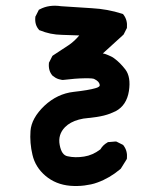

<svg xmlns="http://www.w3.org/2000/svg" viewBox="-20 -497 540 661"><path d="M221.7 142.6Q171.9 138.2 136.7 108.4Q101.6 78.6 91.8 36.1Q82 -4.9 85 -46.4Q88.4 -90.3 132.8 -132.8Q177.2 -174.3 233.4 -180.7Q285.2 -186.5 308.6 -193.4Q315.9 -195.3 319.3 -197.8Q322.8 -200.2 323.2 -201.9Q323.7 -203.6 323.2 -205.6Q321.3 -216.8 305.2 -224.6Q301.3 -228 270.8 -227.5Q240.2 -227.1 196.3 -221.7H195.3H194.3Q188 -222.7 182.4 -224.4Q176.8 -226.1 171.6 -229Q166.5 -231.9 161.6 -235.8L161.1 -236.3L160.6 -236.8Q146 -253.4 148.4 -279.3V-281.2L149.4 -282.7L159.2 -302.2L160.6 -304.7L162.6 -306.2Q189.9 -323.7 218.3 -342.8Q228 -349.6 236.6 -357.7Q245.1 -365.7 252.9 -375Q222.7 -376 193.4 -377Q172.9 -377.4 153.8 -381.3Q134.8 -385.3 117.2 -392.6L115.2 -393.1L113.8 -395Q99.1 -411.6 101.6 -437.5V-439.5L102.5 -440.9L112.3 -460.4L113.8 -463.4L116.7 -464.8Q148.4 -481.9 190.4 -475.6Q243.2 -471.7 295.9 -468.8Q350.6 -465.8 400.4 -449.7L403.3 -448.7L405.3 -446.3Q419.4 -427.7 417 -402.3V-400.4L416 -398.9L406.2 -379.4L405.3 -377.9L403.8 -376.5L334 -313Q337.9 -312.5 341.1 -311.5Q344.2 -310.5 347.2 -309.3Q350.1 -308.1 353 -306.9Q356 -305.7 358.6 -304.4Q361.3 -303.2 363.8 -302Q366.2 -300.8 368.7 -299.3Q371.1 -297.9 373.5 -295.9Q393.6 -281.2 411.6 -257.8Q431.2 -231.9 423.8 -183.6Q416 -134.3 378.4 -114.3Q369.6 -109.9 359.4 -106Q349.1 -102.1 337.2 -99.1Q325.2 -96.2 312.3 -94.2Q299.3 -92.3 284.7 -90.8Q266.1 -89.4 251.2 -85.2Q236.3 -81.1 224.6 -74.7Q212.9 -68.4 204.1 -59.6Q178.7 -33.7 185.5 2Q189 20.5 195.8 29.8Q202.6 39.1 212.9 41Q238.8 46.9 269.5 42Q298.8 37.6 325.7 17.1Q334.5 2 349.6 -6.3L351.6 -7.8H353.5L377 -9.8H379.9L382.3 -8.8L401.9 1L403.8 2L405.3 3.9Q419.4 22.5 417 47.9L416.5 50.3L415.5 52.2L396 83.5L395 84.5L394 85.4Q357.4 116.2 315.4 131.3Q304.7 135.3 293.5 137.7Q282.2 140.1 270.5 141.6Q258.8 143.1 246.6 143.3Q234.4 143.6 221.7 142.6Z"/></svg>

Font: NaikaiFont
Style: Bold
Weight: 700
Version: Version 1.89